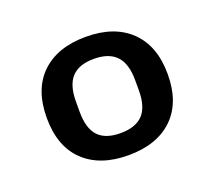

<svg xmlns="http://www.w3.org/2000/svg" viewBox="-74 -793 631 564"><g transform="rotate(-20 241.0 -511.0)"><path d="M52 -511Q52 -600 102 -648Q152 -696 241 -696Q330 -696 380 -647.5Q430 -599 430 -511Q430 -422 380 -374Q330 -326 241 -326Q152 -326 102 -374Q52 -422 52 -511ZM241 -395Q288 -395 311 -419Q334 -443 334 -495V-527Q334 -578 311 -602.5Q288 -627 241 -627Q194 -627 171.5 -602.5Q149 -578 149 -527V-495Q149 -443 171.5 -419Q194 -395 241 -395Z"/></g></svg>

Font: Mozilla Text BETA Medium
Style: Regular
Weight: 500
Designer: Studio DRAMA
Foundry: Studio DRAMA
Version: Version 0.100